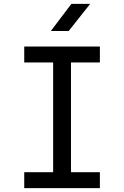

<svg xmlns="http://www.w3.org/2000/svg" viewBox="-20 -970 640 990"><path d="M105 0V-82H254V-648H105V-730H495V-648H346V-82H495V0ZM242 -810 348 -950H445L334 -810Z"/></svg>

Font: JetBrainsMonoNL NFM
Style: Regular
Weight: 400
Monospace: yes
Designer: Philipp Nurullin, Konstantin Bulenkov
Foundry: JetBrains
Version: Version 2.304; ttfautohint (v1.8.4.7-5d5b);Nerd Fonts 3.3.0